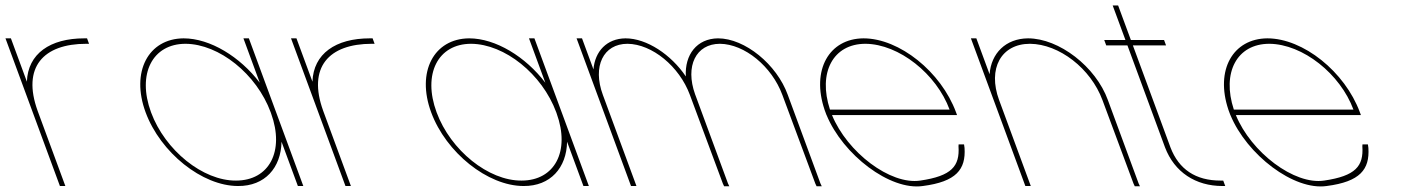

<svg xmlns="http://www.w3.org/2000/svg" viewBox="-134 -694 5189 706"><path d="M-35.1 -393.6C-31.5 -496.5 50 -553 176.1 -553H186.1L193.4 -533H183.4C24.9 -533 -53.7 -446.6 4.4 -286.4L6 -282L9.7 -272L102.6 -20L106.3 -10H86.3L82.6 -20L-10.3 -272L-14 -282C-14.5 -283.4 -15 -284.7 -15.5 -286.1L-110.2 -543L-113.9 -553H-93.9L-90.2 -543Z M401.4 -281C346.4 -430 411.4 -552 541.1 -553C638.7 -553 748.9 -485.1 821.2 -389.8L764.8 -543L761.1 -553H781.1L784.8 -543L879.9 -285C880.4 -283.7 880.9 -282.3 881.4 -281L977.6 -20L981.3 -10H961.3L957.6 -20L901.2 -172.9C899.5 -77.3 840.2 -9.3 741.3 -10C609.3 -10 456 -133 401.4 -281ZM421.4 -281C473 -141 612.3 -29 733.9 -30C855.7 -30 913.2 -137.8 862.9 -276.7L861.4 -281C809.4 -422 671.8 -532 548.4 -533C426.4 -533 369.4 -422 421.4 -281Z M1014.9 -393.6C1018.5 -496.5 1100 -553 1226.1 -553H1236.1L1243.4 -533H1233.4C1074.9 -533 996.3 -446.6 1054.4 -286.4L1056 -282L1059.7 -272L1152.6 -20L1156.3 -10H1136.3L1132.6 -20L1039.7 -272L1036 -282C1035.5 -283.4 1035 -284.7 1034.5 -286.1L939.8 -543L936.1 -553H956.1L959.8 -543Z M1451.4 -281C1396.4 -430 1461.4 -552 1591.1 -553C1688.7 -553 1798.9 -485.1 1871.2 -389.8L1814.8 -543L1811.1 -553H1831.1L1834.8 -543L1929.9 -285C1930.4 -283.7 1930.9 -282.3 1931.4 -281L2027.6 -20L2031.3 -10H2011.3L2007.6 -20L1951.2 -172.9C1949.5 -77.3 1890.2 -9.3 1791.3 -10C1659.3 -10 1506 -133 1451.4 -281ZM1471.4 -281C1523 -141 1662.3 -29 1783.9 -30C1905.7 -30 1963.2 -137.8 1912.9 -276.7L1911.4 -281C1859.4 -422 1721.8 -532 1598.4 -533C1476.4 -533 1419.4 -422 1471.4 -281Z M2387.9 -412.9C2383.2 -493.3 2428.9 -552.2 2506.1 -553C2605.1 -553 2722.5 -457 2762.8 -345L2882.6 -20L2887.7 -9H2868.7L2864 -19L2742.8 -345C2704.1 -450 2603.8 -532 2513.4 -533C2425 -533 2384.6 -451.1 2422 -347C2422.3 -346.4 2422.5 -345.7 2422.8 -345L2426.5 -335L2542.6 -20L2547.7 -9H2528.7L2524 -19L2406.5 -335H2406.5L2402.8 -345C2364 -450 2263.8 -532 2173.4 -533C2084.4 -533 2044 -450 2082.8 -345L2086.5 -335L2202.6 -20L2206.3 -10H2186.3L2182.6 -20L2066.5 -335L2062.8 -345L1989.8 -543L1986.1 -553H2006.1L2009.8 -543L2048.2 -438.8C2053.7 -505.7 2097.5 -552.3 2166.1 -553C2244.2 -553 2333.8 -493.2 2387.9 -412.9Z M2917.9 -291H3357.7C3309.4 -422 3171.8 -532 3048.4 -533C2929.3 -533 2873.1 -427.2 2917.9 -291ZM2905.3 -271H2905.1L2901.4 -281L2897.7 -291H2897.8C2849 -436.3 2914.3 -552 3041.1 -553C3173.1 -553 3326.4 -430 3381.4 -281L3385.1 -271H3375.1H2925.3C2981.1 -134.1 3139.9 -13.4 3249.9 -30C3365.7 -47 3395.4 -83 3390.5 -156L3390.9 -163H3410.9L3412.7 -150C3417.8 -71 3382.4 -26 3259.3 -10C3138.7 7.6 2965.6 -124.9 2905.3 -271Z M3504.8 -420.9C3510.4 -498.1 3564.2 -552.3 3646.1 -553C3760.1 -553 3895.4 -449 3939.8 -326L4052.6 -20L4057.7 -9H4038.7L4034 -19L3919.8 -326C3877 -442 3760.8 -532 3653.4 -533C3547.4 -533 3497 -442 3539.8 -326L3543.5 -316L3652.6 -20L3656.3 -10H3636.3L3632.6 -20L3523.5 -316L3519.8 -326L3439.8 -543L3436.1 -553H3456.1L3459.8 -543Z M4031.7 -527 4169.9 -152C4200.8 -71 4262.9 -30 4353.9 -30H4363.9L4371.3 -10H4361.3C4262.3 -10 4184.5 -61 4149.9 -152L4011.7 -527H3943.7H3933.7L3926.3 -547H3936.3H4004.3L3961.1 -664L3957.4 -674H3977.4L3981.1 -664L4024.3 -547H4136.3H4146.3L4153.7 -527H4143.7Z M4402.9 -291H4842.7C4794.4 -422 4656.8 -532 4533.4 -533C4414.3 -533 4358.1 -427.2 4402.9 -291ZM4390.3 -271H4390.1L4386.4 -281L4382.7 -291H4382.8C4334 -436.3 4399.3 -552 4526.1 -553C4658.1 -553 4811.4 -430 4866.4 -281L4870.1 -271H4860.1H4410.3C4466.1 -134.1 4624.9 -13.4 4734.9 -30C4850.7 -47 4880.4 -83 4875.5 -156L4875.9 -163H4895.9L4897.7 -150C4902.8 -71 4867.4 -26 4744.3 -10C4623.7 7.6 4450.6 -124.9 4390.3 -271Z"/></svg>

Font: Nordica Plus
Style: NordicaClassicUltraLightOpObl
Weight: 300
Version: Version 1